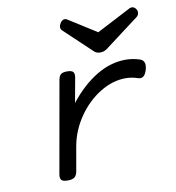

<svg xmlns="http://www.w3.org/2000/svg" viewBox="-78 -748 756 823"><g transform="rotate(-10 300.0 -336.5)"><path d="M390.1 -598.1 267.1 -675.8Q258.8 -680.2 251.2 -677Q243.7 -673.8 238.3 -665.5Q226.1 -645.5 238.3 -633.3L358.4 -520Q367.7 -511.2 383.8 -511.2Q399.4 -511.2 412.1 -520L562.5 -633.3Q570.3 -639.2 572 -648.4Q573.7 -657.7 569.3 -665Q564.9 -673.3 557.1 -676.8Q549.3 -680.2 539.6 -675.8ZM239.3 -316.9 258.8 -424.3Q261.7 -441.4 255.1 -448.7Q248.5 -456.1 229.5 -456.1H228.5Q209.5 -456.1 201.4 -449Q193.4 -441.9 190.4 -424.3L120.1 -26.9Q117.2 -9.8 124 -2.4Q130.9 4.9 150.9 4.9H151.9Q171.4 4.9 180.9 -2.4Q190.4 -9.8 193.4 -26.9L211.9 -131.8Q223.6 -199.7 263.9 -258.1Q304.2 -316.4 359.4 -350.1Q414.6 -383.8 470.7 -383.8Q497.1 -383.8 522.9 -375Q551.3 -364.7 562.5 -404.8Q573.2 -442.4 546.4 -451.7Q515.6 -461.9 484.4 -461.9Q419.4 -461.9 356.9 -424.3Q294.4 -386.7 239.3 -316.9Z"/></g></svg>

Font: Courier Prime Code
Style: Italic
Weight: 400
Italic angle: -10°
Designer: Alan Dague-Greene
Foundry: Quote-Unquote Apps
Version: Version 3.18